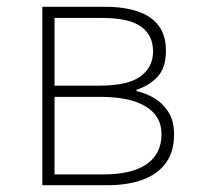

<svg xmlns="http://www.w3.org/2000/svg" viewBox="-20 -547 582 567"><path d="M105 0V-527H290Q347 -527 387.5 -513Q428 -499 449 -470.5Q470 -442 470 -397Q470 -346 444.5 -319.5Q419 -293 383 -282V-278Q411 -272 436 -257Q461 -242 477.5 -216Q494 -190 494 -150Q494 -99 470 -66Q446 -33 402 -16.5Q358 0 296 0ZM141 -294H271Q358 -294 395 -321.5Q432 -349 432 -395Q432 -443 396.5 -468.5Q361 -494 281 -494H141ZM141 -32H285Q370 -32 413.5 -62.5Q457 -93 457 -151Q457 -204 410.5 -232.5Q364 -261 276 -261H141Z"/></svg>

Font: Noto Sans HK Thin
Style: Regular
Weight: 100
Designer: Ryoko NISHIZUKA 西塚涼子 (kana, bopomofo & ideographs); Paul D. Hunt (Latin, Greek & Cyrillic); Sandoll Communications 산돌커뮤니
Foundry: Adobe
Version: Version 2.004-H2;hotconv 1.0.118;makeotfexe 2.5.65603